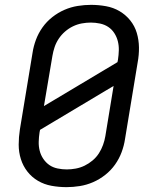

<svg xmlns="http://www.w3.org/2000/svg" viewBox="-20 -763 640 791"><path d="M254 8Q223 8 192.5 2.5Q162 -3 136.5 -18Q111 -33 93 -56Q75 -79 66 -107.5Q57 -136 57 -167Q57 -198 62 -230L114 -545Q118 -572 128 -599Q138 -626 155 -650Q172 -674 195.5 -692.5Q219 -711 245.5 -722.5Q272 -734 300 -738.5Q328 -743 355 -743Q386 -743 416.5 -737.5Q447 -732 472.5 -717Q498 -702 516.5 -679Q535 -656 543.5 -627.5Q552 -599 552.5 -568Q553 -537 547 -505L495 -190Q491 -163 481 -136Q471 -109 454 -85Q437 -61 413.5 -42.5Q390 -24 363.5 -12.5Q337 -1 309 3.5Q281 8 254 8ZM161 -326 464 -507 466 -517Q469 -537 469.5 -556Q470 -575 465.5 -593Q461 -611 451 -626.5Q441 -642 426 -652Q411 -662 392 -666Q373 -670 354 -670Q336 -670 317 -666.5Q298 -663 280.5 -654.5Q263 -646 248 -633Q233 -620 222 -603.5Q211 -587 205 -569Q199 -551 196 -533ZM255 -65Q273 -65 292 -68.5Q311 -72 328.5 -80.5Q346 -89 361.5 -102Q377 -115 387.5 -131.5Q398 -148 404.5 -166Q411 -184 414 -202L448 -409L145 -228L143 -218Q140 -198 139.5 -179Q139 -160 143.5 -142Q148 -124 158.5 -108.5Q169 -93 183.5 -83Q198 -73 217 -69Q236 -65 255 -65Z"/></svg>

Font: Iosevka SS04 Extended Oblique
Style: Regular
Weight: 400
Width: 7
Italic angle: -9°
Monospace: yes
Designer: Belleve Invis
Foundry: Belleve Invis
Version: Version 19.0.0; ttfautohint (v1.8.4)